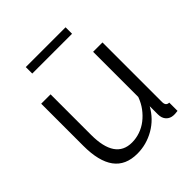

<svg xmlns="http://www.w3.org/2000/svg" viewBox="-196 -843 986 986"><g transform="rotate(-45 297.0 -350.0)"><path d="M238 10Q153 10 111.5 -46.5Q70 -103 70 -215V-521H138V-227Q138 -50 259 -50Q289 -50 318 -60Q347 -70 371.5 -89Q396 -108 415.5 -134Q435 -160 447 -193V-521H515V-88Q515 -60 539 -60V0Q527 2 519.5 2Q512 2 509 2Q485 1 470 -15Q455 -31 455 -58V-118Q421 -57 362.5 -23.5Q304 10 238 10ZM147 -663V-710H436V-663Z"/></g></svg>

Font: PTCRaleway
Style: Regular
Weight: 400
Designer: Matt McInerney, Pablo Impallari, Rodrigo Fuenzalida
Foundry: Matt McInerney, Pablo Impallari, Rodrigo Fuenzalida
Version: Version 3.000g; ttfautohint (v1.5) -l 8 -r 28 -G 28 -x 14 -D